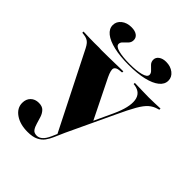

<svg xmlns="http://www.w3.org/2000/svg" viewBox="-223 -883 1011 1011"><g transform="rotate(45 282.5 -377.5)"><path d="M284.7 -83.9 66.1 -516.9Q58.1 -532.3 50.8 -540.7Q43.5 -549.2 33.5 -554Q23.4 -558.9 8.9 -560.5L-4 -562.1V-571Q13.7 -570.2 44.8 -569.4Q75.8 -568.5 113.7 -569.4L129.8 -568.5H137.9Q162.9 -568.5 185.9 -569Q208.9 -569.4 228.6 -569.8Q248.4 -570.2 264.5 -570.6Q280.6 -571 292.7 -571L291.9 -562.1L275.8 -560.5Q250 -558.1 244.8 -544.4Q239.5 -530.6 257.3 -492.7L368.5 -267.7L355.6 -255.6L412.9 -379Q450 -459.7 443.1 -506.9Q436.3 -554 386.3 -561.3L378.2 -562.1V-571Q414.5 -570.2 436.7 -569.4Q458.9 -568.5 483.9 -568.5Q508.1 -568.5 527 -569.4Q546 -570.2 569.4 -571V-562.1L558.9 -558.9Q535.5 -552.4 516.1 -535.9Q496.8 -519.4 475.8 -483.1Q454.8 -446.8 424.2 -380.6ZM161.3 11.3Q104.8 11.3 69 -13.7Q33.1 -38.7 33.1 -77.4Q33.1 -105.6 50.4 -122.6Q67.7 -139.5 95.2 -139.5Q121 -139.5 133.9 -126.2Q146.8 -112.9 153.2 -93.5Q159.7 -74.2 164.9 -54.8Q170.2 -35.5 179.4 -22.2Q188.7 -8.9 208.9 -8.9Q225.8 -8.9 240.3 -21.8Q254.8 -34.7 266.9 -62.1L304 -146.8L312.9 -145.2L278.2 -66.1Q269.4 -46 256.9 -28.6Q244.4 -11.3 221.8 0Q199.2 11.3 161.3 11.3ZM287.9 -614.5Q224.2 -614.5 177.4 -625.4Q130.6 -636.3 105.6 -656.5Q80.6 -676.6 80.6 -704Q80.6 -730.6 102.8 -748.4Q125 -766.1 158.9 -766.1Q185.5 -766.1 200.4 -755.2Q215.3 -744.4 215.3 -725.8Q215.3 -709.7 204.8 -698.4Q194.4 -687.1 183.5 -677.4Q172.6 -667.7 172.6 -655.6Q172.6 -638.7 204.8 -630.2Q237.1 -621.8 287.9 -621.8Q338.7 -621.8 371 -630.2Q403.2 -638.7 403.2 -655.6Q403.2 -667.7 392.7 -677.4Q382.3 -687.1 371.4 -698.4Q360.5 -709.7 360.5 -725.8Q360.5 -743.5 376.2 -754.8Q391.9 -766.1 416.9 -766.1Q450 -766.1 472.6 -748.4Q495.2 -730.6 495.2 -704Q495.2 -676.6 470.2 -656.5Q445.2 -636.3 398.8 -625.4Q352.4 -614.5 287.9 -614.5Z"/></g></svg>

Font: Playfair 144pt SemiCondensed Black
Style: Regular
Weight: 900
Width: 4
Designer: Claus Eggers Sørensen
Foundry: Claus Eggers Sørensen
Version: Version 2.203